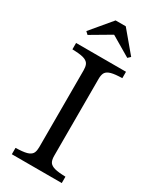

<svg xmlns="http://www.w3.org/2000/svg" viewBox="-229 -980 858 1046"><g transform="rotate(30 200.0 -457.0)"><path d="M43 0V-40L64 -41Q104 -43 122.5 -51Q141 -59 147 -73Q153 -87 153 -108V-592Q153 -613 147 -627Q141 -641 122.5 -649Q104 -657 64 -659L43 -660V-700H357V-660L336 -659Q297 -657 278 -649Q259 -641 253 -627Q247 -613 247 -592V-108Q247 -87 253 -73Q259 -59 278 -51Q297 -43 336 -41L357 -40V0ZM75 -769 59 -784 168 -914H232L341 -784L325 -769L201 -842H199Z"/></g></svg>

Font: Hedvig Letters Serif 12pt
Style: Regular
Weight: 400
Designer: Alexander Örn & Tor Weibull
Foundry: Kanon Foundry
Version: Version 1.000; ttfautohint (v1.8.4.7-5d5b)